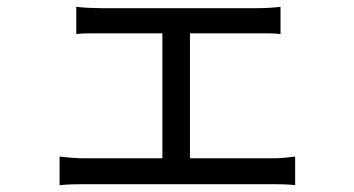

<svg xmlns="http://www.w3.org/2000/svg" viewBox="-20 -537 1040 564"><path d="M204 -517Q220 -515 240.5 -514Q261 -513 273 -513H733Q752 -513 770 -514Q788 -515 804 -517V-437Q788 -439 769 -439Q750 -439 733 -439H273Q261 -439 240.5 -439Q220 -439 204 -437ZM457 -30V-472H538V-30ZM155 -77Q173 -75 191.5 -73.5Q210 -72 227 -72H780Q798 -72 815 -73.5Q832 -75 847 -77V7Q832 5 812 4.5Q792 4 780 4H227Q211 4 192.5 4.5Q174 5 155 7Z"/></svg>

Font: Farlight84_Sys_V01
Style: Regular
Weight: 400
Designer: Ryoko NISHIZUKA  (kana, bopomofo & ideographs); Paul D. Hunt (Latin, Greek & Cyrillic); Sandoll Communications , Soo-you
Foundry: Adobe
Version: Version 2.004;October 29, 2024;FontCreator 14.0.0.2814 64-bi